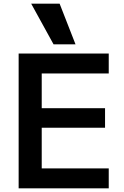

<svg xmlns="http://www.w3.org/2000/svg" viewBox="-20 -1020 674 1040"><path d="M81 0V-730H569V-622H206V-434H549V-328H206V-108H569V0ZM270 -780 149 -1000H303L389 -780Z"/></svg>

Font: M PLUS 1 SemiBold
Style: Regular
Weight: 600
Designer: Coji Morishita
Foundry: UNDERFOREST DESIGN
Version: Version 1.001